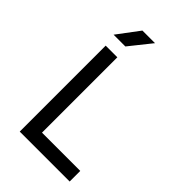

<svg xmlns="http://www.w3.org/2000/svg" viewBox="-276 -1051 1153 1153"><g transform="rotate(45 300.0 -475.0)"><path d="M128 0V-730H227V-90H552V0ZM115 -810 220 -950H327L215 -810Z"/></g></svg>

Font: Tiny Medium
Style: Regular
Weight: 500
Monospace: yes
Designer: Philipp Nurullin, Konstantin Bulenkov
Foundry: JetBrains
Version: Version 2.251; ttfautohint (v1.8.4.7-5d5b)